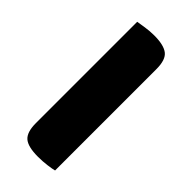

<svg xmlns="http://www.w3.org/2000/svg" viewBox="-205 -662 714 714"><g transform="rotate(45 152.5 -304.5)"><path d="M159 8Q106 8 85.5 -10Q65 -28 65 -75V-608Q77 -610 100 -613.5Q123 -617 146 -617Q196 -617 218 -600Q240 -583 240 -534V-1Q229 2 206 5Q183 8 159 8Z"/></g></svg>

Font: Baloo Paaji 2 ExtraBold
Style: Regular
Weight: 800
Designer: Shuchita Grover, Noopur Datye and Ek Type
Foundry: Ek Type
Version: Version 1.640;hotconv 1.0.111;makeotfexe 2.5.65597; ttfautoh